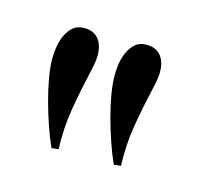

<svg xmlns="http://www.w3.org/2000/svg" viewBox="-42 -629 253 247"><g transform="rotate(15 84.0 -505.0)"><path d="M43.5 -425.3Q38.1 -437 33 -451.9Q27.8 -466.8 23.7 -482.2Q19.5 -497.6 17.1 -511.7Q14.6 -525.9 14.6 -537.1Q14.6 -542 15.6 -550.3Q16.6 -558.6 19.8 -566.4Q22.9 -574.2 28.8 -579.8Q34.7 -585.4 44.4 -585.4Q60.1 -585.4 66.4 -573Q72.8 -560.5 67.9 -539.1Q64 -522 61 -507.3Q58.1 -492.7 55.9 -479.5Q53.7 -466.3 53 -453.4Q52.2 -440.4 52.7 -426.3ZM126.5 -425.3Q121.1 -437 116 -451.9Q110.8 -466.8 106.7 -482.2Q102.5 -497.6 100.1 -511.7Q97.7 -525.9 97.7 -537.1Q97.7 -542 98.6 -550.3Q99.6 -558.6 102.8 -566.4Q106 -574.2 111.8 -579.8Q117.7 -585.4 127.4 -585.4Q143.1 -585.4 149.4 -573Q155.8 -560.5 150.9 -539.1Q147 -522 144 -507.3Q141.1 -492.7 138.9 -479.5Q136.7 -466.3 136 -453.4Q135.3 -440.4 135.7 -426.3Z"/></g></svg>

Font: Montez
Style: Regular
Weight: 400
Designer: Astigmatic (AOETI)
Foundry: Astigmatic (AOETI)
Version: Version 1.000